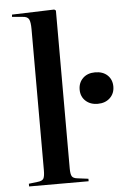

<svg xmlns="http://www.w3.org/2000/svg" viewBox="-54 -806 556 845"><g transform="rotate(-5 224.0 -383.0)"><path d="M40 0V-12L81 -17Q100 -19 105.5 -29Q111 -39 111 -66V-688Q111 -720 104.5 -732.5Q98 -745 76 -746L30 -750L31 -760L218 -766L225 -761V-63Q225 -39 230.5 -29Q236 -19 256 -17L303 -11V0ZM372.7 -335.9Q340.2 -335.9 319.4 -355.1Q298.7 -374.3 298.7 -404.9Q298.7 -435.5 318.9 -455.3Q339.2 -475 372.7 -475Q407.3 -475 427.5 -455.8Q447.7 -436.5 447.7 -405.9Q447.7 -375.3 427 -355.6Q406.3 -335.9 372.7 -335.9Z"/></g></svg>

Font: Literata 72pt Medium
Style: Regular
Weight: 500
Designer: Latin by Veronika Burian and Jose Scaglione. Greek by Irene Vlachou. Cyrillic by Vera Evstafieva.
Foundry: TypeTogether
Version: Version 3.002